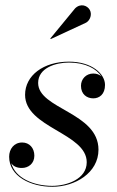

<svg xmlns="http://www.w3.org/2000/svg" viewBox="-20 -705 448 735"><path d="M310 -618.5C326 -628 333 -651 323.5 -667.5C314 -684 288.5 -693.5 267.5 -673L172.5 -557.5L174.5 -555.5ZM357 -132C357 -275 126 -287.5 126 -387.5C126 -445 193 -465.5 244 -465.5C307 -465.5 350 -441.5 368 -412.5C360.5 -419.5 350 -423.5 337 -423.5C309.5 -423.5 290 -402.5 290 -376.5C290 -344 312.5 -328.5 337 -328.5C360.5 -328.5 382 -344 382 -380C382 -422 332 -469 244 -469C146 -469 76 -416 76 -342C76 -216 312 -195.5 312 -84C312 -19 235.5 6.5 180 6.5C108 6.5 38.5 -23.5 23 -80.5C31 -67.5 46.5 -62 63.5 -62C88.5 -62 111.5 -78.5 111.5 -109C111.5 -138.5 92.5 -159.5 65 -159.5C33.5 -159.5 15 -134.5 15 -105C15 -30.5 96.5 10 180.5 10C267 10 357 -43 357 -132Z"/></svg>

Font: Bodoni* 48pt
Style: Italic
Weight: 400
Italic angle: -13°
Version: Version 2.3